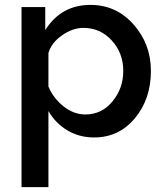

<svg xmlns="http://www.w3.org/2000/svg" viewBox="-20 -552 670 785"><path d="M365 10Q304 10 255.5 -19Q207 -48 178 -98V213H68V-523H165V-429Q230 -532 350 -532Q455 -532 526 -452Q597 -372 597 -262Q597 -147 531.5 -68.5Q466 10 365 10ZM329 -84Q396 -84 440 -137.5Q484 -191 484 -262Q484 -335 437 -386.5Q390 -438 321 -438Q277 -438 233.5 -407.5Q190 -377 178 -335V-198Q199 -149 240.5 -116.5Q282 -84 329 -84Z"/></svg>

Font: Raleway
Style: Regular
Weight: 600
Designer: Matt McInerney, Pablo Impallari, Rodrigo Fuenzalida
Foundry: Matt McInerney, Pablo Impallari, Rodrigo Fuenzalida
Version: Version 1.000;PS 001.001;hotconv 1.0.56; ttfautohint (v1.5)